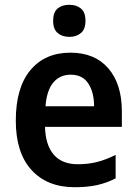

<svg xmlns="http://www.w3.org/2000/svg" viewBox="-20 -772 572 802"><path d="M274 -552Q376 -552 432.5 -486.5Q489 -421 489 -307V-242H168Q170 -166 204.5 -126Q239 -86 305 -86Q349 -86 386 -95.5Q423 -105 463 -125V-27Q426 -8 386 1Q346 10 292 10Q177 10 111.5 -62Q46 -134 46 -268Q46 -406 107 -479Q168 -552 274 -552ZM275 -460Q230 -460 202.5 -427Q175 -394 170 -328H373Q373 -386 349 -423Q325 -460 275 -460ZM270 -752Q299 -752 318 -736.5Q337 -721 337 -685Q337 -650 318 -634Q299 -618 270 -618Q240 -618 221 -634Q202 -650 202 -685Q202 -721 220.5 -736.5Q239 -752 270 -752Z"/></svg>

Font: Noto Sans Khmer UI SemiCondensed SemiBold
Style: Regular
Weight: 600
Width: 4
Designer: Danh Hong and the Monotype Design Team
Foundry: Monotype Imaging Inc.
Version: Version 2.002; ttfautohint (v1.8.4.7-5d5b)